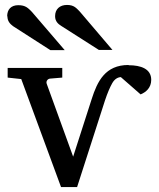

<svg xmlns="http://www.w3.org/2000/svg" viewBox="-20 -757 643 777"><path d="M500 -494C406 -494 374 -428 351 -356L276 -123L169 -418C165 -429 174 -439 184 -439L232 -443V-482H11V-443L66 -437L227 0H292L405 -351C415 -381 425 -404 434 -420C443 -436 455 -444 469 -445L549 -375C571 -384 592 -402 592 -434C592 -479 549 -493 501 -493ZM10 -691C10 -671 21 -660 33 -651L184 -554H242L109 -709C94 -724 84 -736 54 -736C25 -736 9 -719 9 -691ZM203 -691C203 -671 215 -660 228 -652L380 -555H435L303 -710C289 -724 280 -737 251 -737C222 -737 203 -720 203 -692Z"/></svg>

Font: Veleka
Style: Regular
Weight: 400
Designer: Stefan Peev, Context Ltd, 2016; SIL International, 1997-2014.
Foundry: Stefan Peev, Context Ltd, 2016
Version: Version 1.000